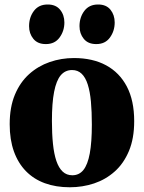

<svg xmlns="http://www.w3.org/2000/svg" viewBox="-20 -800 623 832"><path d="M22 -261.5Q22 -335.5 44.5 -389.5Q67 -443.5 106.2 -478.8Q145.5 -514 195.5 -531.2Q245.5 -548.5 300.5 -548.5Q381.5 -548.5 439.8 -517Q498 -485.5 529.8 -424.8Q561.5 -364 561.5 -275Q561.5 -200 538.8 -145.8Q516 -91.5 477 -56.8Q438 -22 387.8 -5.2Q337.5 11.5 282.5 11.5Q222.5 11.5 174.5 -6Q126.5 -23.5 92.5 -58.2Q58.5 -93 40.2 -144Q22 -195 22 -261.5ZM293.5 -40.5Q323 -40.5 341.5 -63.5Q360 -86.5 369 -135Q378 -183.5 378 -260Q378 -316 374 -359.8Q370 -403.5 360.2 -434Q350.5 -464.5 333.8 -480.5Q317 -496.5 292.5 -496.5Q262.5 -496.5 243.2 -473.8Q224 -451 214.5 -402.2Q205 -353.5 205 -276Q205 -220.5 209.5 -176.8Q214 -133 224.2 -102.8Q234.5 -72.5 251.5 -56.5Q268.5 -40.5 293.5 -40.5ZM178 -609Q143 -609 124.5 -631.8Q106 -654.5 106 -686.5Q106 -725 127 -752.8Q148 -780.5 186 -780.5H187Q222 -780.5 240.5 -757.8Q259 -735 259 -702.5Q259 -666 238.2 -637.5Q217.5 -609 179 -609ZM396.5 -609Q361.5 -609 343 -631.8Q324.5 -654.5 324.5 -686.5Q324.5 -725 345.5 -752.8Q366.5 -780.5 404.5 -780.5H405.5Q440.5 -780.5 458.8 -757.8Q477 -735 477 -702.5Q477 -666 456.5 -637.5Q436 -609 397.5 -609Z"/></svg>

Font: Merriweather 72pt Black
Style: Regular
Weight: 900
Version: Version 2.100